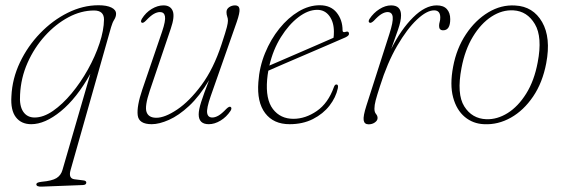

<svg xmlns="http://www.w3.org/2000/svg" viewBox="-20 -466 2141 732"><path d="M140 245.5Q118.5 246.5 118.5 236.5Q118.5 233.5 122.5 231Q126.5 228.5 139 227Q178 223.5 195 213.2Q212 203 218 182.5L324.5 -184.5Q272.5 -91.5 212 -42Q151.5 7.5 99 7.5Q61 7.5 40.5 -19.2Q20 -46 23.5 -99Q26.5 -166 56 -228Q85.5 -290 133 -339.2Q180.5 -388.5 238.2 -417.2Q296 -446 355.5 -446Q387 -446 404.8 -437.2Q422.5 -428.5 422.5 -413.5Q422.5 -402 415.5 -391Q408.5 -380 403.5 -362.5L249 182.5Q240 214.5 264 217.5L296 221.5Q309 222.5 309 230Q309 239 295.5 239.5ZM56.5 -105Q53.5 -62.5 68.5 -40.2Q83.5 -18 112 -18Q145.5 -18 182 -43.2Q218.5 -68.5 253 -110Q287.5 -151.5 315.2 -201.2Q343 -251 359.5 -300.8Q376 -350.5 376.5 -391.5Q376.5 -426 338.5 -426Q289 -426 240.5 -400Q192 -374 151.2 -329Q110.5 -284 85 -226.5Q59.5 -169 56.5 -105Z M859 -58.5Q865.5 -54.5 859 -43.5Q843.5 -20 820.8 -6.2Q798 7.5 776 7.5Q737.5 7.5 737.5 -30Q737.5 -47.5 746.8 -76.8Q756 -106 777 -160Q740.5 -99 701 -62.2Q661.5 -25.5 624.2 -9Q587 7.5 558.5 7.5Q509 7.5 505 -26.8Q501 -61 522.5 -124.5L598 -345.5Q612 -387 609 -403.5Q606 -420 590 -420Q579 -420 566.5 -413Q554 -406 537 -388Q526 -376.5 520.5 -379.5Q514.5 -383 521 -394.5Q535.5 -418 558.2 -431.8Q581 -445.5 603 -445.5Q630 -445.5 638.5 -424.2Q647 -403 631 -356.5L551 -120Q531 -60.5 538.8 -38.8Q546.5 -17 576 -17Q608.5 -17 655.2 -48.2Q702 -79.5 748 -141.5Q794 -203.5 824.5 -296.5Q841 -346.5 845 -362.8Q849 -379 849 -387Q849 -396 846.2 -403.2Q843.5 -410.5 843.5 -420Q843.5 -431.5 853.5 -438.5Q863.5 -445.5 876.5 -445.5Q891 -445.5 893 -431.8Q895 -418 882.5 -382L783 -98.5Q767 -52.5 769.8 -35.2Q772.5 -18 789.5 -18Q800 -18 812.5 -25Q825 -32 843 -51Q854 -61.5 859 -58.5Z M1268 -129.5Q1260.5 -94.5 1236.2 -63.2Q1212 -32 1173.2 -12.2Q1134.5 7.5 1084 7.5Q1023 7.5 991 -34.5Q959 -76.5 965 -153Q969 -211 990.5 -263.5Q1012 -316 1045.2 -357.2Q1078.5 -398.5 1118.2 -422.2Q1158 -446 1199 -446Q1241 -446 1263.5 -418Q1286 -390 1286 -350.5Q1286 -340.5 1297.5 -344.5Q1309.5 -348.5 1310.5 -338.5Q1312 -330.5 1297 -323.5Q1273 -313 1231.8 -295.2Q1190.5 -277.5 1144.8 -257.8Q1099 -238 1060.2 -221.5Q1021.5 -205 1003 -196.5Q1000 -180 998.5 -163Q992 -87.5 1020.5 -50.2Q1049 -13 1098.5 -13Q1144.5 -13 1187.8 -42.8Q1231 -72.5 1253 -134Q1256.5 -144 1262.5 -144Q1271 -144 1268 -129.5ZM1189.5 -428.5Q1154.5 -428.5 1117.8 -400.5Q1081 -372.5 1051 -324.5Q1021 -276.5 1007 -216Q1025.5 -224 1056.2 -237.2Q1087 -250.5 1122.8 -266Q1158.5 -281.5 1192.5 -296.2Q1226.5 -311 1251.5 -322Q1253 -330 1253 -345Q1253 -381.5 1235.8 -405Q1218.5 -428.5 1189.5 -428.5Z M1389 -379.5Q1382.5 -383 1388.5 -393.5Q1404 -417 1426.5 -431.2Q1449 -445.5 1471 -445.5Q1509 -445.5 1509 -407.5Q1509 -386 1497.8 -353.8Q1486.5 -321.5 1471.5 -279.5Q1508.5 -353.5 1554.8 -399.5Q1601 -445.5 1645 -445.5Q1671 -445.5 1683.8 -431.2Q1696.5 -417 1696.5 -393Q1696.5 -350.5 1669.5 -350.5Q1654 -350.5 1654 -367Q1654 -375 1656.2 -382.2Q1658.5 -389.5 1658.5 -399.5Q1658.5 -426.5 1635 -426.5Q1607 -426.5 1569.5 -391.2Q1532 -356 1494.2 -291.2Q1456.5 -226.5 1428.5 -137Q1417 -101.5 1412.2 -83.2Q1407.5 -65 1407.5 -51.5Q1407.5 -38.5 1413.5 -31.5Q1419.5 -24.5 1419.5 -16Q1419.5 -6.5 1409.2 0.8Q1399 8 1385.5 8Q1369 8 1366.5 -7.5Q1364 -23 1377 -63.5L1464.5 -336.5Q1479.5 -383 1477.2 -401.5Q1475 -420 1457.5 -420Q1447.5 -420 1435 -412.8Q1422.5 -405.5 1405 -386.5Q1394 -376.5 1389 -379.5Z M1944.5 -445Q2012.5 -441.5 2046.8 -382Q2081 -322.5 2062.5 -225Q2048.5 -151 2012.5 -98Q1976.5 -45 1927.8 -17.5Q1879 10 1826 7.5Q1783.5 6 1752 -20.2Q1720.5 -46.5 1707.5 -94.8Q1694.5 -143 1707.5 -211.5Q1720.5 -281.5 1756.5 -335.5Q1792.5 -389.5 1841.8 -419Q1891 -448.5 1944.5 -445ZM1834 -11.5Q1875.5 -10 1915.5 -35Q1955.5 -60 1986.2 -109.2Q2017 -158.5 2030 -228.5Q2048.5 -325 2019.2 -374.2Q1990 -423.5 1937.5 -426.5Q1894.5 -429 1854 -402.8Q1813.5 -376.5 1783 -326.2Q1752.5 -276 1739.5 -207Q1720.5 -107.5 1750 -60.5Q1779.5 -13.5 1834 -11.5Z"/></svg>

Font: Fraunces 72pt Soft Thin
Style: Italic
Weight: 100
Italic angle: -16°
Version: Version 1.000;[0bf87f6ff]